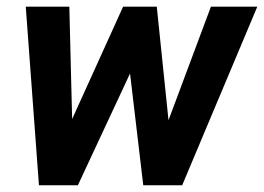

<svg xmlns="http://www.w3.org/2000/svg" viewBox="-20 -548 781 568"><path d="M478.5 -192.4 604 -528.3H741.2L519 0H403.8L364.7 -330.6L210.4 0H95.2L56.2 -528.3H185.1L193.4 -195.8L344.2 -528.3H443.8Z"/></svg>

Font: TypoPRO Roboto
Style: Bold Italic
Weight: 700
Italic angle: -12°
Designer: Google
Version: Version 2.136; 2016